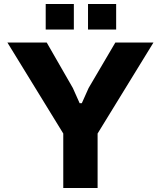

<svg xmlns="http://www.w3.org/2000/svg" viewBox="-20 -942 806 962"><path d="M297 0V-273L17 -729H214L345 -501L379 -425H390L424 -501L558 -729H749L469 -273V0ZM209 -794V-922H350V-794ZM421 -794V-922H562V-794Z"/></svg>

Font: Hubot Sans
Style: Bold
Weight: 700
Designer: Deni Anggara
Foundry: GitHub, Inc., Subsidiary of Microsoft Corporation
Version: Version 2.000